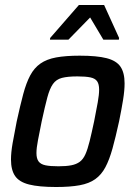

<svg xmlns="http://www.w3.org/2000/svg" viewBox="-20 -741 543 769"><path d="M205 8Q136 8 96.5 -2Q57 -12 40.5 -36Q24 -60 24 -102Q24 -130 30.5 -167.5Q37 -205 47 -255Q61 -319 73 -364Q85 -409 101 -439Q117 -469 142 -486.5Q167 -504 205 -511Q243 -518 299 -518Q368 -518 407 -508Q446 -498 462.5 -474Q479 -450 479 -407Q479 -379 473 -341.5Q467 -304 457 -255Q443 -191 430.5 -146Q418 -101 402 -71Q386 -41 361.5 -23.5Q337 -6 299 1Q261 8 205 8ZM214 -75Q245 -75 265.5 -79Q286 -83 299.5 -93Q313 -103 322 -123Q331 -143 339 -175.5Q347 -208 357 -255Q366 -300 371.5 -331Q377 -362 377 -382Q377 -404 369 -415.5Q361 -427 342 -431Q323 -435 290 -435Q251 -435 228 -429Q205 -423 192 -404.5Q179 -386 169.5 -350.5Q160 -315 147 -255Q138 -210 132 -179Q126 -148 126 -128Q126 -106 134.5 -94.5Q143 -83 162 -79Q181 -75 214 -75ZM180 -582 181 -589 296 -721H397L457 -589L456 -582H394L341 -671L254 -582Z"/></svg>

Font: Saira SemiCondensed Medium
Style: Italic
Weight: 500
Width: 4
Italic angle: -12°
Designer: Hector Gatti with collaboration of the Omnibus-Type team
Foundry: Omnibus-Type
Version: Version 1.101